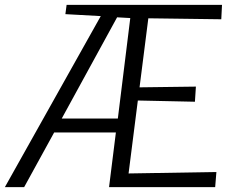

<svg xmlns="http://www.w3.org/2000/svg" viewBox="-72 -767 962 787"><path d="M27 0H-52L341 -701L196 -709L201 -747H838L835 -688L536 -692L500 -409L731 -412L727 -350L493 -355L455 -56L815 -62L810 0H375L403 -224H150ZM408 -696 181 -281H411L462 -693Z"/></svg>

Font: Merriweather Sans Variable Regular
Style: Italic
Weight: 300
Italic angle: -8°
Designer: Eben Sorkin
Foundry: Eben Sorkin
Version: Version 2.001